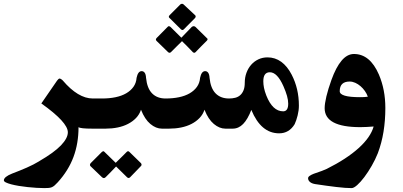

<svg xmlns="http://www.w3.org/2000/svg" viewBox="-92 -741 2101 1001"><path d="M454.1 -70.3H388.2Q326.7 -70.3 317.4 -78.1Q317.4 6.8 291 77.6Q264.6 148.4 209 209.5Q199.7 219.7 192.6 225.8Q185.5 231.9 178.5 234.9Q171.4 237.8 162.4 238.8Q153.3 239.7 139.6 239.7Q121.6 239.7 98.6 238.3Q75.7 236.8 52.2 234.4Q28.8 231.9 6.6 228.3Q-15.6 224.6 -33.2 220Q-50.8 215.3 -61.3 210.2Q-71.8 205.1 -71.8 199.2Q-71.8 181.2 -29.3 164.1Q12.2 148.4 47.9 132.8Q83.5 117.2 113.3 99.1H112.8Q189.5 54.7 225.6 17.1Q261.7 -20.5 261.7 -51.3Q261.7 -103.5 123.5 -201.7L205.6 -320.8Q209.5 -325.7 212.6 -328.6Q215.8 -331.5 219.2 -331.5Q221.7 -331.5 227.1 -328.1Q232.4 -324.7 235.8 -320.8Q274.9 -274.9 314.2 -251.2Q353.5 -227.5 391.6 -227.5H454.1Z M785.6 -70.3H752Q721.2 -70.3 691.9 -94.7Q662.6 -119.1 643.1 -168.9Q634.8 -144 617.2 -125.7Q599.6 -107.4 575.4 -95Q551.3 -82.5 521.5 -76.4Q491.7 -70.3 459 -70.3H426.3V-227.5H440.4Q478 -227.5 510 -234.1Q542 -240.7 565.7 -254.4Q589.4 -268.1 603.8 -288.3Q618.2 -308.6 620.1 -335.4Q627.4 -370.1 646.5 -370.1Q656.2 -370.1 662.4 -361.6Q668.5 -353 669.4 -335.4Q674.8 -280.8 700.9 -254.2Q727.1 -227.5 771 -227.5H785.6ZM379.4 125Q377 121.6 377 118.7Q377 114.7 380.4 109.9L439.5 50.8Q444.8 47.4 446.8 47.4Q449.7 47.4 452.6 50.8L511.2 107.9Q517.6 101.6 525.1 94.2Q532.7 86.9 540.3 79.3Q547.9 71.8 555.2 64.5Q562.5 57.1 568.8 50.8Q572.3 47.4 575.7 47.4Q579.1 47.4 582.5 50.8L642.6 109.4Q646 113.3 646 117.7Q646 123 641.1 126.5Q628.4 139.6 613.8 154.8Q599.1 169.9 586.4 183.1Q582.5 187 578.6 187Q574.2 187 570.3 183.1L513.2 127Q500 141.1 486.1 155.3Q472.2 169.4 458.5 183.1Q453.6 187.5 449.2 187.5Q445.3 187.5 439.9 183.1Z M1116.7 -70.3H1083Q1052.2 -70.3 1022.9 -94.7Q993.7 -119.1 974.1 -168.9Q965.8 -144 948.2 -125.7Q930.7 -107.4 906.5 -95Q882.3 -82.5 852.5 -76.4Q822.8 -70.3 790 -70.3H757.3V-227.5H771.5Q809.1 -227.5 841.1 -234.1Q873 -240.7 896.7 -254.4Q920.4 -268.1 934.8 -288.3Q949.2 -308.6 951.2 -335.4Q958.5 -370.1 977.5 -370.1Q987.3 -370.1 993.4 -361.6Q999.5 -353 1000.5 -335.4Q1005.9 -280.8 1032 -254.2Q1058.1 -227.5 1102.1 -227.5H1116.7ZM926.8 -660.2Q928.2 -658.2 928.2 -655.8Q928.2 -651.9 925.3 -647.5L866.2 -587.9Q862.8 -584.5 858.9 -584.5Q856.9 -584.5 855.5 -585.4Q854 -586.4 851.6 -587.9L792 -647Q788.1 -649.9 788.1 -653.8Q788.1 -657.7 793 -662.6L848.6 -718.3Q853 -721.2 856.9 -721.2Q861.3 -721.2 864.7 -718.3ZM986.8 -542Q990.2 -540 990.2 -536.6Q990.2 -532.7 986.3 -528.8Q972.2 -514.6 956.8 -499.3Q941.4 -483.9 927.2 -468.8Q924.3 -465.8 920.9 -465.8Q917.5 -465.8 913.6 -468.8Q899.9 -483.4 885.7 -497.8Q871.6 -512.2 856.9 -526.4Q842.8 -512.7 827.9 -497.8Q813 -482.9 798.8 -468.8Q795.4 -465.8 792 -465.8Q789.1 -465.8 784.7 -468.8L724.6 -527.3Q720.7 -531.2 720.7 -535.2Q720.7 -539.1 725.6 -543.9Q739.7 -558.1 753.7 -572.3Q767.6 -586.4 781.7 -600.6Q784.7 -604.5 788.6 -604.5Q792 -604.5 796.9 -600.6L853.5 -544.4Q865.7 -557.1 880.6 -572.5Q895.5 -587.9 907.7 -600.6Q913.1 -604.5 918 -604.5Q922.4 -604.5 927.2 -600.6Z M1385.7 -291.5Q1353.5 -364.3 1314.9 -364.3Q1280.8 -364.3 1280.8 -317.4Q1280.8 -300.8 1284.4 -282.7Q1288.1 -264.6 1296.4 -243.2Q1329.1 -160.6 1384.3 -160.6Q1410.6 -160.6 1410.6 -200.7Q1410.6 -218.8 1404.3 -241.2Q1397.9 -263.7 1385.7 -291.5ZM1466.3 -190.4Q1466.3 -165.5 1459.7 -139.2Q1453.1 -112.8 1444.3 -93.8Q1430.2 -70.3 1409.9 -58.1Q1389.6 -45.9 1363.3 -45.9Q1268.6 -45.9 1218.3 -168Q1199.2 -118.7 1175.5 -94.5Q1151.9 -70.3 1121.1 -70.3H1088.4V-227.5H1102.5Q1119.1 -227.5 1134 -231.2Q1148.9 -234.9 1159.9 -244.4Q1170.9 -253.9 1177.5 -269.8Q1184.1 -285.6 1184.1 -310.1Q1184.1 -337.4 1192.9 -361.3Q1201.7 -385.3 1217.5 -403.3Q1233.4 -421.4 1255.1 -431.6Q1276.9 -441.9 1302.7 -441.9Q1342.3 -441.9 1374 -418.9Q1405.8 -396 1428.7 -351.6Q1466.3 -278.8 1466.3 -190.4Z M1784.7 -234.4Q1795.9 -234.4 1806.4 -234.9Q1816.9 -235.4 1825.7 -236.8Q1820.3 -252.4 1810.3 -266.6Q1800.3 -280.8 1787.6 -291.7Q1774.9 -302.7 1760.3 -309.3Q1745.6 -315.9 1731 -315.9Q1679.2 -315.9 1679.2 -265.6Q1679.2 -234.4 1784.7 -234.4ZM1917 -177.7Q1917 -113.3 1907.5 -54.4Q1897.9 4.4 1877.9 57.6Q1864.7 90.8 1845.9 123.5Q1827.1 156.2 1807.6 182.1Q1788.1 208 1770.3 223.9Q1752.4 239.7 1741.2 239.7Q1726.6 239.7 1706.3 238.3Q1686 236.8 1661.4 233.9Q1636.7 231 1608.9 227.1Q1581.1 223.1 1551.3 218.8Q1533.2 215.8 1523.7 207.5Q1514.2 199.2 1514.2 188Q1514.2 181.6 1522.5 175.8Q1530.8 169.9 1543.5 165Q1568.4 156.7 1585.9 150.1Q1603.5 143.6 1611.3 139.6Q1714.8 87.9 1777.6 31.2Q1840.3 -25.4 1856 -81.5Q1837.9 -80.1 1820.3 -79.1Q1802.7 -78.1 1786.6 -78.1Q1600.6 -78.1 1600.6 -176.8Q1600.6 -200.2 1609.6 -238.3Q1618.7 -276.4 1635.7 -323.7Q1659.7 -390.6 1689 -425Q1718.3 -459.5 1753.4 -459.5Q1836.9 -459.5 1883.3 -352.5Q1900.4 -312.5 1908.7 -269Q1917 -225.6 1917 -177.7Z"/></svg>

Font: XB Zar
Style: Bold
Weight: 700
Designer: Behnam
Foundry: Irmug
Version: Version 8.005 2009